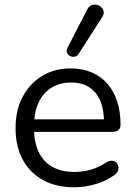

<svg xmlns="http://www.w3.org/2000/svg" viewBox="-20 -785 572 814"><path d="M295 9Q218 9 162.5 -21.5Q107 -52 76.5 -108Q46 -164 46 -242Q46 -318 76 -374.5Q106 -431 158.5 -463Q211 -495 280 -495Q329 -495 368 -478.5Q407 -462 434.5 -431Q462 -400 476.5 -356Q491 -312 491 -257Q491 -241 482 -233.5Q473 -226 456 -226H108V-279H437L421 -266Q421 -320 405 -357.5Q389 -395 358.5 -415Q328 -435 282 -435Q231 -435 195.5 -411.5Q160 -388 142 -346.5Q124 -305 124 -250V-244Q124 -152 168.5 -104Q213 -56 295 -56Q329 -56 362.5 -65Q396 -74 428 -95Q442 -104 453.5 -103.5Q465 -103 472 -96.5Q479 -90 481.5 -80.5Q484 -71 479.5 -60Q475 -49 462 -41Q429 -17 384 -4Q339 9 295 9ZM313 -556Q306 -546 296 -544.5Q286 -543 277 -547.5Q268 -552 264 -561Q260 -570 266 -582L350 -745Q357 -759 368 -763Q379 -767 390.5 -764.5Q402 -762 410 -754Q418 -746 419.5 -735Q421 -724 413 -712Z"/></svg>

Font: Nunito ExtraLight
Style: Regular
Weight: 400
Version: Version 3.602